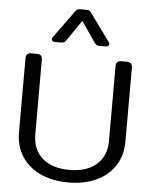

<svg xmlns="http://www.w3.org/2000/svg" viewBox="-62 -998 840 1064"><g transform="rotate(5 358.0 -466.0)"><path d="M198 -768Q198 -774 202 -779L310 -928Q319 -940 324 -943.5Q329 -947 341 -947H375Q387 -947 392 -943.5Q397 -940 406 -928L514 -779Q518 -774 518 -768Q518 -762 513 -758Q508 -754 500 -754H467Q453 -754 447 -758Q441 -762 434 -773L358 -884L282 -773Q275 -762 269 -758Q263 -754 249 -754H216Q208 -754 203 -758Q198 -762 198 -768ZM62 -238V-650Q62 -680 92 -680H123Q139 -680 146 -672.5Q153 -665 153 -650V-234Q153 -151 207 -103Q261 -55 358 -55Q455 -55 509 -103Q563 -151 563 -234V-650Q563 -665 570 -672.5Q577 -680 593 -680H623Q654 -680 654 -650V-238Q654 -161 616.5 -103.5Q579 -46 512 -15.5Q445 15 358 15Q271 15 204 -15.5Q137 -46 99.5 -103.5Q62 -161 62 -238Z"/></g></svg>

Font: Mitr Light
Style: Regular
Weight: 300
Designer: Thanarat Vachiruckul
Foundry: Cadson Demak
Version: Version 1.002